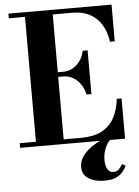

<svg xmlns="http://www.w3.org/2000/svg" viewBox="-63 -798 776 1069"><g transform="rotate(-5 325.0 -263.5)"><path d="M25 0V-26H115.5V-724H25V-750H601.5V-545H575Q567.5 -598.5 543.8 -638.8Q520 -679 479.2 -701.5Q438.5 -724 380 -724H270.5V-26H370Q438 -26 483 -49.5Q528 -73 552.8 -117.2Q577.5 -161.5 585 -225H611.5V0ZM419.5 -263.5Q412 -297 394.5 -322Q377 -347 352.5 -361Q328 -375 299.5 -375H252V-401H299.5Q328 -401 352.5 -413.8Q377 -426.5 394.5 -450.5Q412 -474.5 419.5 -508H446.5V-263.5ZM477 223Q444 223 416 214Q388 205 371 186Q354 167 354 137Q354 107 369.8 82Q385.5 57 411.5 36.8Q437.5 16.5 467.8 2Q498 -12.5 526.5 -21L534 -4.5Q523.5 1.5 512.8 17.5Q502 33.5 494.5 57Q487 80.5 487 109.5Q487 143 498.8 161Q510.5 179 531 179Q550 179 561.5 167.5Q573 156 582 139.5L601.5 150.5Q594.5 164.5 581.8 181.5Q569 198.5 544.5 210.8Q520 223 477 223Z"/></g></svg>

Font: Bodoni Moda SC 9pt
Style: Bold
Weight: 700
Designer: Owen Earl
Foundry: indestructible type
Version: Version 2.005